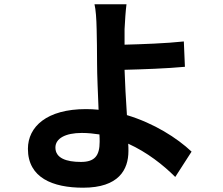

<svg xmlns="http://www.w3.org/2000/svg" viewBox="-20 -819 1040 894"><path d="M444 -159C444 -94 421 -65 357 -65C288 -65 238 -83 238 -132C238 -174 284 -200 361 -200C389 -200 417 -197 443 -193C444 -180 444 -168 444 -159ZM872 -113C804 -177 697 -245 571 -283C566 -356 562 -434 560 -494C640 -496 758 -500 841 -508L836 -626C754 -617 638 -613 560 -611C560 -636 560 -661 560 -683C562 -722 565 -770 569 -799H420C426 -774 429 -732 430 -683C431 -641 432 -582 432 -522C432 -470 436 -385 439 -308C420 -310 400 -311 380 -311C198 -311 110 -229 110 -126C110 9 226 55 367 55C533 55 578 -29 578 -116C578 -126 578 -137 577 -150C665 -110 740 -51 796 5Z"/></svg>

Font: Genne Gothic Bold
Style: Regular
Weight: 700
Designer: Ryoko NISHIZUKA (kana & ideographs); Paul D. Hunt (Latin, Greek & Cyrillic); Wenlong ZHANG (bopomofo); Sandoll Communica
Foundry: Adobe Systems Incorporated
Version: Version 1.004;PS 1.004;hotconv 16.6.51;makeotf.lib2.5.65220